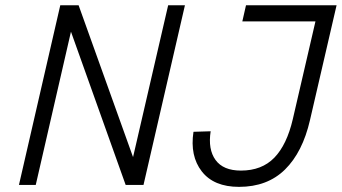

<svg xmlns="http://www.w3.org/2000/svg" viewBox="-20 -710 1312 737"><path d="M490.7 -106.9 625.5 -689.9H689.9L530.8 0H462.4L252.4 -588.4L117.2 0H52.7L211.4 -689.9H281.7ZM924.3 -689.9H1272L1169.9 -249Q1141.6 -126 1074 -59.3Q1006.3 7.3 897.5 7.3Q800.8 7.3 754.6 -52Q708.5 -111.3 722.7 -204.1L788.6 -206.1Q777.8 -136.7 807.4 -95.9Q836.9 -55.2 904.8 -55.2Q984.9 -55.2 1033 -104.7Q1081.1 -154.3 1104 -252.9L1190.9 -627.9H910.2Z"/></svg>

Font: HK Grotesk Legacy
Style: Italic
Weight: 400
Italic angle: -13°
Designer: Alfredo Marco Pradil
Foundry: Hanken Design Co.
Version: Version 2.022;PS 002.022;hotconv 1.0.88;makeotf.lib2.5.64775